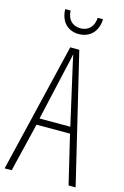

<svg xmlns="http://www.w3.org/2000/svg" viewBox="-135 -964 662 1024"><g transform="rotate(15 196.0 -452.0)"><path d="M301 -904H272C269 -857 242 -826 197 -826C151 -826 124 -856 122 -904H92C95 -831 138 -794 196 -794C258 -794 299 -837 301 -904ZM353 0H392L221 -714H171L0 0H39L104 -269H289ZM215 -596 281 -305H111L177 -597C185 -631 191 -654 196 -683C202 -654 207 -630 215 -596Z"/></g></svg>

Font: Noto Sans Gurmukhi UI ExtraCondensed ExtraLight
Style: Regular
Weight: 200
Width: 2
Designer: Jelle Bosma - Monotype Design Team
Foundry: Monotype Imaging Inc.
Version: Version 2.004